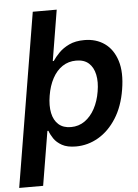

<svg xmlns="http://www.w3.org/2000/svg" viewBox="-93 -775 740 1026"><g transform="rotate(-5 277.0 -262.0)"><path d="M289.6 9.8Q243.2 9.8 214.8 -6.1Q186.5 -22 171.6 -44.2Q156.7 -66.4 149.9 -86.4H144.5L96.2 204.1H-32.2L122.1 -727.5H250.5L205.6 -455.6H210.9Q223.6 -475.1 245.6 -497.8Q267.6 -520.5 301.3 -536.6Q335 -552.7 383.3 -552.7Q446.3 -552.7 491.7 -520.5Q537.1 -488.3 556.9 -425.8Q576.7 -363.3 561.5 -272Q546.9 -182.1 506.8 -119.1Q466.8 -56.2 410.4 -23.2Q354 9.8 289.6 9.8ZM272 -95.7Q314 -95.7 346.4 -118.7Q378.9 -141.6 400.4 -181.6Q421.9 -221.7 430.2 -272.5Q439 -323.2 430.7 -362.8Q422.4 -402.3 397.7 -424.8Q373 -447.3 330.1 -447.3Q288.6 -447.3 256.3 -425.8Q224.1 -404.3 202.9 -365Q181.6 -325.7 172.9 -272.5Q164.1 -219.7 172.4 -179.9Q180.7 -140.1 205.8 -117.9Q231 -95.7 272 -95.7Z"/></g></svg>

Font: Inter Tight SemiBold
Style: Italic
Weight: 600
Italic angle: -9.39999°
Designer: Rasmus Andersson
Foundry: rsms
Version: Version 3.004